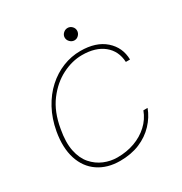

<svg xmlns="http://www.w3.org/2000/svg" viewBox="-154 -748 830 875"><g transform="rotate(-30 261.5 -310.5)"><path d="M229 12Q162 12 115 -20Q68 -52 49 -111Q30 -170 44 -250Q55 -311 81.5 -360Q108 -409 145.5 -443Q183 -477 228 -495Q273 -513 321 -513Q403 -513 450 -471.5Q497 -430 498 -366H476Q473 -425 431 -459Q389 -493 318 -493Q266 -493 213.5 -466.5Q161 -440 120.5 -386.5Q80 -333 66 -250Q54 -185 63.5 -139Q73 -93 98 -64.5Q123 -36 156.5 -22Q190 -8 226 -8Q275 -8 316.5 -23Q358 -38 389 -66.5Q420 -95 435 -135H457Q442 -94 410 -60Q378 -26 332.5 -7Q287 12 229 12ZM323 -568Q310 -568 300 -578Q290 -588 290 -601Q290 -614 300 -623.5Q310 -633 323 -633Q336 -633 345.5 -623.5Q355 -614 355 -601Q355 -588 345.5 -578Q336 -568 323 -568Z"/></g></svg>

Font: DM Sans 17pt Thin
Style: Italic
Weight: 250
Italic angle: -10°
Version: Version 4.004;gftools[0.9.30]